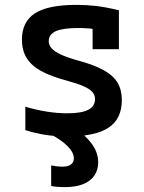

<svg xmlns="http://www.w3.org/2000/svg" viewBox="-20 -550 590 788"><path d="M256 10Q208 10 166.5 3.5Q125 -3 84 -16V-112Q128 -99 171.5 -92Q215 -85 256 -85Q315 -85 342.5 -99.5Q370 -114 370 -144Q370 -160 359 -172.5Q348 -185 323 -196Q298 -207 258 -218Q190 -236 149 -258.5Q108 -281 89 -312.5Q70 -344 70 -387Q70 -461 123.5 -495.5Q177 -530 294 -530Q335 -530 374 -525.5Q413 -521 468 -508V-348H360V-487L408 -426Q372 -431 348 -433Q324 -435 301 -435Q238 -435 209 -422Q180 -409 180 -381Q180 -365 192 -351.5Q204 -338 230 -326Q256 -314 299 -302Q366 -284 405.5 -262Q445 -240 462.5 -210.5Q480 -181 480 -139Q480 -62 425.5 -26Q371 10 256 10ZM246 218Q230 218 216.5 217Q203 216 190 213V129Q201 131 213 132.5Q225 134 238 134Q252 134 262 130Q272 126 277.5 118.5Q283 111 283 99Q283 76 258 50.5Q233 25 186 0L285 -27Q333 7 358 42Q383 77 383 116Q383 148 367 171Q351 194 320.5 206Q290 218 246 218Z"/></svg>

Font: M PLUS Code Latin SemiExpanded Medium
Style: Regular
Weight: 500
Width: 6
Designer: Coji Morishita
Foundry: UNDERFOREST DESIGN
Version: Version 1.002; ttfautohint (v1.8.3)